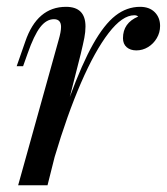

<svg xmlns="http://www.w3.org/2000/svg" viewBox="-20 -548 494 568"><path d="M453.6 -471.2Q453.6 -451.7 443.8 -435.1Q434.1 -418.5 418 -408.7Q401.9 -398.9 383.3 -398.9Q365.7 -398.9 354.7 -408.4Q343.8 -418 343.8 -435.1Q343.8 -480 388.7 -499Q384.8 -502.9 377.4 -502.9Q341.8 -502.9 301.3 -450.2Q260.7 -397.5 219.7 -303Q178.7 -208.5 141.6 -83.5L120.6 0H33.7L153.3 -429.2Q160.6 -454.1 160.6 -468.3Q160.6 -491.2 139.6 -491.2Q117.2 -491.2 98.9 -467.5Q80.6 -443.8 61.5 -389.2L48.3 -352.1H29.3L54.7 -424.8Q89.8 -527.8 175.3 -527.8Q232.9 -527.8 232.9 -469.7Q232.9 -453.6 229.5 -436Q226.1 -418.5 218.8 -388.2L186.5 -261.2Q222.7 -359.4 255.4 -417.5Q288.1 -475.6 321.5 -501.7Q355 -527.8 394.5 -527.8Q421.9 -527.8 437.7 -512Q453.6 -496.1 453.6 -471.2Z"/></svg>

Font: TypoPRO Playfair Display
Style: Italic
Weight: 400
Italic angle: -14°
Designer: Claus Eggers Sørensen
Foundry: Claus Eggers Sørensen
Version: Version 1.004;PS 001.004;hotconv 1.0.70;makeotf.lib2.5.58329